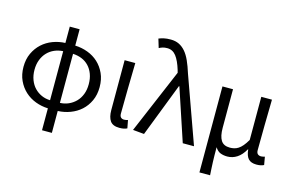

<svg xmlns="http://www.w3.org/2000/svg" viewBox="-117 -1105 2465 1600"><g transform="rotate(15 1115.5 -305.0)"><path d="M422 -60Q461 -61 496 -76.5Q531 -92 557.5 -119Q584 -146 599 -184.5Q614 -223 614 -272Q614 -321 599.5 -359.5Q585 -398 559.5 -425Q534 -452 499 -466.5Q464 -481 422 -483ZM337 -483Q297 -481 262.5 -466Q228 -451 202 -424Q176 -397 161 -358.5Q146 -320 146 -272Q146 -224 161 -185Q176 -146 202 -119Q228 -92 262.5 -76.5Q297 -61 337 -60ZM422 -554Q479 -552 531 -532.5Q583 -513 622 -477Q661 -441 684.5 -389.5Q708 -338 708 -272Q708 -206 684 -154Q660 -102 620.5 -66.5Q581 -31 529 -11.5Q477 8 422 10V199H337V10Q281 8 229.5 -11.5Q178 -31 138.5 -67Q99 -103 75 -154.5Q51 -206 51 -272Q51 -338 75 -389.5Q99 -441 138.5 -477Q178 -513 229.5 -532.5Q281 -552 337 -554V-695H422Z M954 13Q897 13 874 -19.5Q851 -52 851 -113V-543H943Q941 -432 938.5 -318.5Q936 -205 936 -106Q936 -83 946.5 -73Q957 -63 974 -63Q989 -63 1007 -69L1020 0Q1008 6 992.5 9.5Q977 13 954 13Z M1069 0 1305 -556 1299 -578Q1276 -654 1246 -693Q1216 -732 1169 -732Q1146 -732 1130 -727Q1114 -722 1099 -714L1076 -790Q1096 -798 1119.5 -803.5Q1143 -809 1179 -809Q1219 -809 1250 -794Q1281 -779 1306 -750Q1331 -721 1351 -676.5Q1371 -632 1389 -574L1595 0H1498L1348 -451H1344L1166 9Z M1695 -543H1786V-210Q1786 -138 1809 -102Q1832 -66 1886 -66Q1904 -66 1922 -70Q1940 -74 1957.5 -85Q1975 -96 1993 -117Q2011 -138 2030 -171V-543H2122Q2120 -432 2118 -318.5Q2116 -205 2116 -106Q2116 -83 2127 -73Q2138 -63 2156 -63Q2168 -63 2188 -69L2200 0Q2188 6 2173 9.5Q2158 13 2136 13Q2089 13 2066 -12Q2043 -37 2038 -92H2036Q2006 -39 1967.5 -14Q1929 11 1884 11Q1852 11 1825.5 1Q1799 -9 1779 -41Q1779 -1 1779.5 29.5Q1780 60 1781 87Q1782 114 1783.5 140.5Q1785 167 1787 199H1695Z"/></g></svg>

Font: SpoqaHanSansJP-Regular
Style: Regular
Weight: 400
Designer: [Source Han Sans]
Ryoko NISHIZUKA  (kana & ideographs); Paul D. Hunt (Latin, Greek & Cyrillic); Wenlong ZHANG  (bopomofo
Foundry: Spoqa (http://bi.spoqa.com)
Version: Version 1.002.20150607